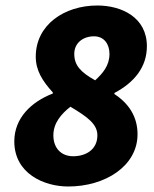

<svg xmlns="http://www.w3.org/2000/svg" viewBox="-20 -666 560 698"><path d="M228 12C362 12 480 -62 480 -178C480 -242 448 -290 396 -324V-328C468 -366 514 -422 514 -498C514 -603 422 -646 334 -646C214 -646 110 -576 110 -460C110 -410 134 -372 172 -330V-326C94 -296 32 -237 32 -152C32 -35 140 12 228 12ZM326 -374C274 -403 250 -428 250 -470C250 -510 282 -534 322 -534C358 -534 378 -506 378 -470C378 -427 353 -399 326 -374ZM246 -98C202 -98 174 -128 174 -174C174 -219 203 -252 236 -278C298 -241 334 -215 334 -174C334 -122 292 -98 246 -98Z"/></svg>

Font: Source Sans Pro Black
Style: Italic
Weight: 900
Italic angle: -11°
Designer: Paul D. Hunt
Foundry: Adobe Systems Incorporated
Version: Version 3.006;hotconv 1.0.111;makeotfexe 2.5.65597